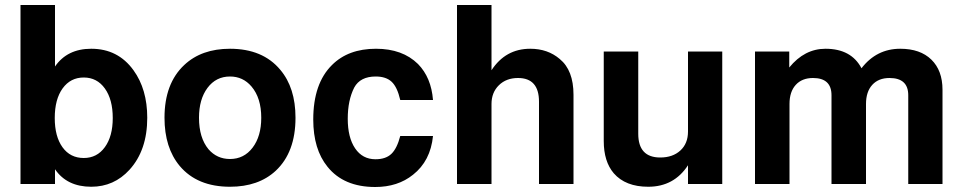

<svg xmlns="http://www.w3.org/2000/svg" viewBox="-20 -736 3855 768"><path d="M62 -716H200V-470Q249 -541 345 -541Q452 -541 514 -455Q569 -379 569 -265Q569 -135 498 -57Q436 11 345 11Q248 11 200 -59V0H62ZM315 -426Q262 -426 230.5 -382.5Q199 -339 199 -264Q199 -190 230 -147Q261 -104 315 -104Q368 -104 399.5 -147.5Q431 -191 431 -264Q431 -338 399.5 -382Q368 -426 315 -426Z M900 -541Q1031 -541 1101 -457Q1162 -385 1162 -265Q1162 -127 1083 -53Q1014 11 900 11Q769 11 699 -72Q638 -145 638 -265Q638 -402 717 -476Q786 -541 900 -541ZM900 -430Q844 -430 810 -384.5Q776 -339 776 -265Q776 -185 814 -139Q848 -100 900 -100Q956 -100 990.5 -145.5Q1025 -191 1025 -265Q1025 -344 986 -390Q952 -430 900 -430Z M1712 -336H1581Q1569 -388 1546.5 -409Q1524 -430 1483 -430Q1421 -430 1397 -386Q1371 -335 1371 -261Q1371 -186 1400.5 -142.5Q1430 -99 1482 -99Q1523 -99 1545.5 -120.5Q1568 -142 1581 -192H1712Q1702 -92 1632 -37Q1571 12 1481 12Q1355 12 1290 -69Q1233 -139 1233 -258Q1233 -402 1308 -476Q1373 -541 1484 -541Q1590 -541 1652 -480Q1705 -426 1712 -336Z M1808 -716H1946V-455Q2002 -541 2101 -541Q2171 -541 2219 -500Q2274 -455 2274 -357V0H2136V-329Q2136 -424 2052 -424Q2005 -424 1975.5 -395Q1946 -366 1946 -320V0H1808Z M2869 0H2732V-75Q2676 11 2573 11Q2482 11 2435 -43Q2395 -90 2395 -172V-530H2533V-201Q2533 -106 2621 -106Q2671 -106 2701.5 -134Q2732 -162 2732 -210V-530H2869Z M3000 -530H3137V-466Q3198 -541 3282 -541Q3385 -541 3426 -463Q3486 -541 3581 -541Q3661 -541 3705.5 -497.5Q3750 -454 3750 -377V0H3613V-355Q3613 -424 3538 -424Q3494 -424 3469 -396.5Q3444 -369 3444 -320V0H3306V-355Q3306 -424 3232 -424Q3188 -424 3163 -396.5Q3138 -369 3138 -320V0H3000Z"/></svg>

Font: Almarai Bold
Style: Regular
Weight: 700
Designer: Boutros International 2019
Foundry: Created by Boutros International 2019
Version: Version 1.10